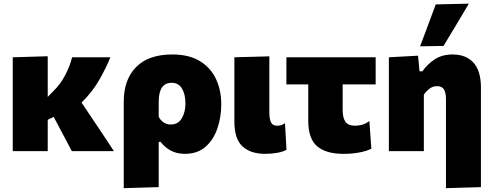

<svg xmlns="http://www.w3.org/2000/svg" viewBox="-20 -806 2628 1024"><path d="M48 0V-500.5L234.5 -506V-289L266 -321.5Q303 -357.5 328 -405.8Q353 -454 364.5 -500.5H568.5Q549.5 -451.5 512.2 -384.8Q475 -318 415 -259L469.5 -177.5Q496.5 -137 527.5 -91Q558 -45 587.5 0H363Q348 -28.5 333.8 -55.5Q319.5 -82.5 304.5 -110.5L266.5 -182.5L234.5 -167V0Z M640 197.5V-264.5Q640 -381 705.8 -448.2Q771.5 -515.5 899 -515.5Q988 -515.5 1045.8 -480.2Q1103.5 -445 1131.8 -385Q1160 -325 1160 -250.5Q1160 -181 1139.2 -120.5Q1118.5 -60 1075.8 -22.8Q1033 14.5 966 14.5Q923 14.5 891 -2.8Q859 -20 836.5 -49.5H826.5V192ZM891 -142Q931 -142 950 -175.8Q969 -209.5 969 -253.5Q969 -302.5 950.8 -333.5Q932.5 -364.5 895.5 -364.5Q826.5 -364.5 826.5 -263.5V-183.5Q835 -165.5 851.8 -153.8Q868.5 -142 891 -142Z M1393.5 14.5Q1317 14.5 1273.5 -25Q1230 -64.5 1230 -158.5V-500.5L1416.5 -505.5V-205Q1416.5 -174 1424.8 -154.8Q1433 -135.5 1458 -135.5Q1468 -135.5 1478 -138Q1488 -140.5 1500 -149L1508 -7Q1490.5 3 1459.8 8.8Q1429 14.5 1393.5 14.5Z M1812 14.5Q1718 14.5 1671 -26.2Q1624 -67 1624 -161.5V-356H1507.5V-500.5H1983.5V-356H1807.5V-219.5Q1807.5 -178.5 1822 -157Q1836.5 -135.5 1874.5 -135.5Q1891 -135.5 1911.2 -140.8Q1931.5 -146 1950 -160.5L1960.5 -13Q1936 -0.5 1897.5 7Q1859 14.5 1812 14.5Z M2358.5 197.5V-276Q2358.5 -311 2348 -328.8Q2337.5 -346.5 2311 -346.5Q2288.5 -346.5 2271 -333.2Q2253.5 -320 2240.5 -301V0H2054V-500.5L2209.5 -509L2217.5 -425.5H2232.5Q2259 -463.5 2298.5 -489.5Q2338 -515.5 2394 -515.5Q2466 -515.5 2505.5 -471.5Q2545 -427.5 2545 -339V192ZM2220.5 -559Q2241.5 -615 2262.5 -671Q2283 -727 2304 -782.5L2480.5 -786.5Q2445.5 -728 2412 -671.5Q2378 -615 2345.5 -561Z"/></svg>

Font: Heraclito ExtraBold
Style: Regular
Weight: 800
Designer: Kostas Bartsokas (font) & Cristiano Sobral (main changes)
Foundry: Kostas Bartsokas (font) & Cristiano Sobral (main changes)
Version: Version 1.00;July 8, 2020;FontCreator 13.0.0.2655 64-bit